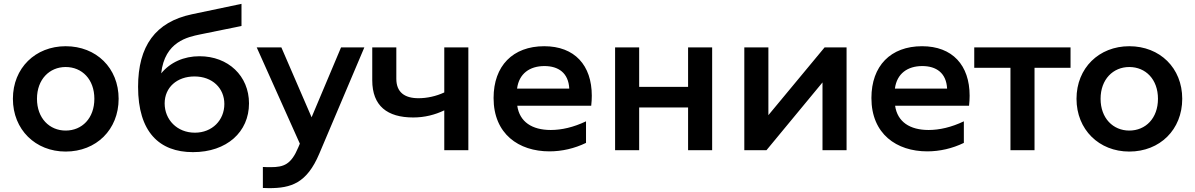

<svg xmlns="http://www.w3.org/2000/svg" viewBox="-20 -780 6206 997"><path d="M321 7C480 7 596 -107 596 -267C596 -427 480 -540 321 -540C164 -540 47 -427 47 -267C47 -107 164 7 321 7ZM321 -102C237 -102 172 -166 172 -267C172 -368 237 -432 321 -432C406 -432 470 -368 470 -267C470 -166 406 -102 321 -102Z M982 10C1158 10 1273 -95 1273 -243C1273 -386 1165 -488 1016 -488C934 -488 864 -456 817 -399C835 -565 957 -588 1018 -601L1234 -645V-760L977 -706C787 -666 697 -541 697 -329C697 -95 807 10 982 10ZM992 -91C899 -91 835 -159 835 -243C835 -326 899 -383 990 -383C1083 -383 1145 -322 1145 -240C1145 -156 1082 -91 992 -91Z M1345 87V196C1356 196 1367 197 1377 197C1491 197 1573 172 1638 18L1872 -534H1751L1598 -171L1441 -534H1313L1537 -34L1529 -15C1492 74 1454 88 1386 88C1374 88 1360 88 1345 87Z M2287 0H2412V-534H2287V-300C2244 -280 2197 -270 2153 -270C2081 -270 2038 -301 2038 -371V-534H1913V-363C1913 -230 1991 -170 2126 -170C2185 -170 2239 -184 2287 -207Z M2833 6C2898 6 2963 -9 3023 -38V-150C2958 -119 2896 -105 2840 -105C2743 -105 2678 -147 2666 -231H3050C3052 -249 3053 -266 3053 -283C3053 -441 2964 -540 2806 -540C2643 -540 2543 -438 2543 -271C2543 -84 2674 6 2833 6ZM2936 -320H2665C2675 -398 2731 -437 2807 -437C2880 -437 2932 -401 2936 -320Z M3174 0H3299V-222H3553V0H3678V-534H3553V-329H3299V-534H3174Z M3845 0H3960L4251 -352V0H4376V-534H4262L3970 -182V-534H3845Z M4795 6C4860 6 4925 -9 4985 -38V-150C4920 -119 4858 -105 4802 -105C4705 -105 4640 -147 4628 -231H5012C5014 -249 5015 -266 5015 -283C5015 -441 4926 -540 4768 -540C4605 -540 4505 -438 4505 -271C4505 -84 4636 6 4795 6ZM4898 -320H4627C4637 -398 4693 -437 4769 -437C4842 -437 4894 -401 4898 -320Z M5227 0H5352V-428H5539V-534H5039V-428H5227Z M5844 7C6003 7 6119 -107 6119 -267C6119 -427 6003 -540 5844 -540C5687 -540 5570 -427 5570 -267C5570 -107 5687 7 5844 7ZM5844 -102C5760 -102 5695 -166 5695 -267C5695 -368 5760 -432 5844 -432C5929 -432 5993 -368 5993 -267C5993 -166 5929 -102 5844 -102Z"/></svg>

Font: Chess Sans SemiBold
Style: Regular
Weight: 600
Designer: Wolf Bōese
Foundry: Wolf Bōese
Version: Version 7.223;Glyphs 3.3 (3306)